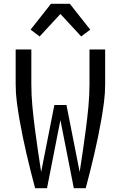

<svg xmlns="http://www.w3.org/2000/svg" viewBox="-20 -997 640 1017"><path d="M166 0Q154 -45 142.5 -90.5Q131 -136 120.5 -181.5Q110 -227 100.5 -273Q91 -319 83 -365Q75 -411 69 -457.5Q63 -504 63 -551V-735H146V-551Q146 -493 151.5 -434.5Q157 -376 164.5 -318Q172 -260 180.5 -202Q189 -144 198 -86L268 -441H332L402 -86Q411 -144 419.5 -202Q428 -260 435.5 -318Q443 -376 448.5 -434.5Q454 -493 454 -551V-735H537V-551Q537 -504 531 -457.5Q525 -411 517 -365Q509 -319 499.5 -273Q490 -227 479.5 -181.5Q469 -136 457.5 -90.5Q446 -45 434 0H371L300 -361L229 0ZM190 -804 142 -840 250 -977H350L386 -931L458 -840L410 -804L300 -923Z"/></svg>

Font: Nova Nerd Font
Style: Regular
Weight: 400
Designer: Belleve Invis
Foundry: Belleve Invis
Version: Version 24.1.4; ttfautohint (v1.8.4);Nerd Fonts 3.1.1